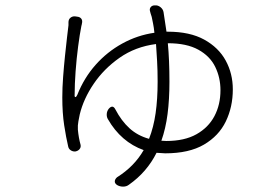

<svg xmlns="http://www.w3.org/2000/svg" viewBox="-20 -625 1040 715"><path d="M557 -605Q568 -606 577.5 -598.5Q587 -591 589 -580L600 -507H605Q687 -507 740.5 -477.5Q794 -448 820.5 -399.5Q847 -351 847 -292Q847 -227 821 -173Q795 -119 739.5 -86.5Q684 -54 595 -54L563 -56Q527 16 460 63Q451 70 438.5 70Q426 70 416 64Q407 58 407.5 50Q408 42 416 35Q480 -5 515 -66Q473 -81 439.5 -110Q406 -139 382 -181Q377 -189 377.5 -200Q378 -211 385 -220Q400 -237 410 -217Q432 -175 462 -147.5Q492 -120 535 -108Q552 -151 559.5 -203.5Q567 -256 567 -321Q567 -363 565 -398Q563 -433 561 -461Q484 -451 425.5 -410Q367 -369 329 -313Q291 -257 277 -199Q275 -189 272 -173.5Q269 -158 270 -142Q273 -111 280 -86Q282 -77 276.5 -70Q271 -63 261 -61Q252 -60 244 -65Q236 -70 234 -79Q226 -113 219 -158.5Q212 -204 212 -262Q212 -298 215 -338Q218 -378 222 -416.5Q226 -455 229.5 -485Q233 -515 235 -531V-542Q235 -553 242.5 -559Q250 -565 260 -564L267 -563Q278 -562 283 -555Q288 -548 285 -537Q285 -536 284.5 -534Q284 -532 283 -528Q277 -498 271 -452.5Q265 -407 261.5 -359Q258 -311 258 -274Q257 -264 260.5 -263.5Q264 -263 268 -272Q293 -335 336 -383.5Q379 -432 435.5 -463Q492 -494 555 -503Q553 -523 550 -537.5Q547 -552 545 -562Q542 -571 541 -574.5Q540 -578 539 -582Q536 -591 540.5 -597.5Q545 -604 554 -605ZM605 -464Q608 -433 609.5 -397Q611 -361 611 -320Q611 -255 604 -200.5Q597 -146 581 -101L599 -100Q667 -100 711.5 -125Q756 -150 778.5 -192.5Q801 -235 801 -289Q801 -336 781.5 -376Q762 -416 718.5 -440Q675 -464 605 -464Z"/></svg>

Font: Chiron GoRound TC L
Style: Regular
Weight: 300
Designer: Ryoko NISHIZUKA 西塚涼子 (kana, bopomofo & ideographs); Paul D. Hunt (Latin, Greek & Cyrillic); Sandoll Communications 산돌커뮤니
Foundry: Adobe
Version: Version 1.000;hotconv 1.1.1;makeotfexe 2.6.0